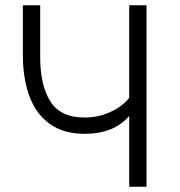

<svg xmlns="http://www.w3.org/2000/svg" viewBox="-20 -710 684 730"><path d="M471.2 -269Q412.6 -201.2 301.8 -201.2Q221.2 -201.2 168.7 -239.3Q116.2 -277.3 91.6 -344.7Q66.9 -412.1 66.9 -501V-689.9H132.8V-494.1Q132.8 -385.7 171.4 -324.5Q210 -263.2 301.8 -263.2Q353 -263.2 398.7 -283.7Q444.3 -304.2 471.2 -337.9V-689.9H537.1V0H471.2Z"/></svg>

Font: Acari Sans Light
Style: Regular
Weight: 300
Designer: Alfredo Marco Pradil and Stefan Peev
Foundry: Hanken Design Co.
Version: Version 1.045;January 11, 2019;FontCreator 11.5.0.2425 64-bi